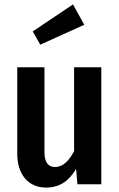

<svg xmlns="http://www.w3.org/2000/svg" viewBox="-20 -833 540 868"><path d="M310 -813 128 -691 162 -631 361 -721ZM438 -529H315V-150C293 -108 266 -78 229 -78C197 -78 181 -100 181 -145V-529H58V-137C58 -46 107 15 188 15C249 15 291 -14 324 -69L330 0H438Z"/></svg>

Font: Fira Sans Condensed Medium
Style: Regular
Weight: 500
Width: 3
Designer: Carrois Corporate & Edenspiekermann AG
Foundry: Carrois Corporate GbR & Edenspiekermann AG
Version: Version 4.202;PS 004.202;hotconv 1.0.88;makeotf.lib2.5.64775